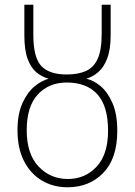

<svg xmlns="http://www.w3.org/2000/svg" viewBox="-20 -780 570 812"><path d="M266 12Q205 12 157 -16.5Q109 -45 81.5 -99Q54 -153 54 -229Q54 -298 75 -344Q96 -390 126.5 -415Q157 -440 186 -447Q157 -455 134 -474Q111 -493 97 -530.5Q83 -568 83 -630V-760H121V-633Q121 -536 155 -500.5Q189 -465 262 -465Q310 -465 343 -479.5Q376 -494 393 -531Q410 -568 410 -638V-760H448V-632Q448 -571 433.5 -533Q419 -495 395.5 -475Q372 -455 345 -447Q375 -441 405 -416Q435 -391 455.5 -344.5Q476 -298 476 -227Q476 -110 417 -49Q358 12 266 12ZM267 -23Q340 -23 388.5 -75Q437 -127 437 -227Q437 -331 392 -381Q347 -431 262 -431Q187 -431 140 -380.5Q93 -330 93 -229Q93 -129 143 -76Q193 -23 267 -23Z"/></svg>

Font: Noto Sans Mono Condensed ExtraLight
Style: Regular
Weight: 200
Width: 3
Designer: Monotype Design Team
Foundry: Monotype Imaging Inc.
Version: Version 2.014; ttfautohint (v1.8.4.7-5d5b)